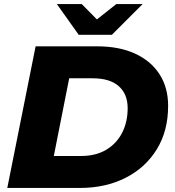

<svg xmlns="http://www.w3.org/2000/svg" viewBox="-20 -929 866 949"><path d="M16 0 156 -700H460Q569 -700 647.5 -664Q726 -628 768.5 -562Q811 -496 811 -406Q811 -282 755 -191Q699 -100 600.5 -50Q502 0 374 0ZM246 -158H380Q454 -158 505.5 -189Q557 -220 584 -273.5Q611 -327 611 -394Q611 -464 567 -503Q523 -542 438 -542H322ZM369 -757 261 -909H384L459 -833L555 -909H685L533 -757Z"/></svg>

Font: Montserrat ExtraBold
Style: Italic
Weight: 800
Italic angle: -11.3°
Designer: Julieta Ulanovsky
Foundry: Julieta Ulanovsky
Version: Version 9.000; ttfautohint (v1.8.4.7-5d5b)